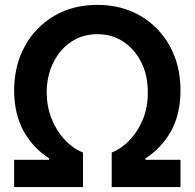

<svg xmlns="http://www.w3.org/2000/svg" viewBox="-20 -757 788 777"><path d="M37.1 0V-110.4H178.7V-116.2Q113.3 -158.2 75.4 -226.8Q37.6 -295.4 37.1 -391.1Q37.6 -492.7 80.8 -570.6Q124 -648.4 199.7 -692.9Q275.4 -737.3 374 -737.3Q472.2 -737.3 548.1 -692.9Q624 -648.4 667.2 -570.6Q710.4 -492.7 710.4 -391.1Q710.4 -295.4 672.4 -226.8Q634.3 -158.2 568.8 -116.2V-110.4H710.4V0H432.1V-139.6Q473.1 -156.2 506.3 -191.7Q539.6 -227.1 559.1 -276.1Q578.6 -325.2 578.1 -382.8Q578.6 -450.2 552.5 -503.4Q526.4 -556.6 480.2 -587.6Q434.1 -618.7 374 -618.7Q314 -618.7 267.8 -587.6Q221.7 -556.6 195.6 -503.4Q169.4 -450.2 168.9 -382.8Q169.4 -325.2 189 -276.1Q208.5 -227.1 241.7 -191.7Q274.9 -156.2 315.9 -139.6V0Z"/></svg>

Font: Inter Display Semi Bold
Style: Regular
Weight: 600
Designer: Rasmus Andersson
Foundry: rsms
Version: Version 4.000;git-37864ae